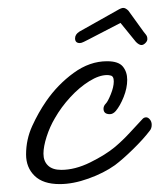

<svg xmlns="http://www.w3.org/2000/svg" viewBox="-20 -459 404 486"><path d="M131 7Q89 7 67.5 -14Q46 -35 46 -68Q46 -106 61.5 -140Q77 -174 97 -203Q126 -245 166.5 -274.5Q207 -304 251 -304Q280 -304 291 -290.5Q302 -277 302 -257Q302 -236 293 -213.5Q284 -191 273 -178Q266 -170 258 -170Q242 -170 242 -184Q242 -191 248 -197Q253 -202 260.5 -220.5Q268 -239 268 -253Q268 -267 259 -268Q256 -269 251 -269Q231 -269 206 -253.5Q181 -238 158 -213Q135 -188 119 -160Q106 -138 98 -113Q90 -88 90 -70Q90 -51 101.5 -40Q113 -29 135 -29Q170 -29 208.5 -48Q247 -67 271 -87Q291 -104 308 -122.5Q325 -141 340 -157Q344 -162 350 -162Q355 -162 359.5 -156.5Q364 -151 364 -143Q364 -134 359 -128Q343 -107 317 -81.5Q291 -56 271 -41Q243 -21 204 -7Q165 7 131 7ZM182 -350Q170 -350 170 -362Q170 -372 181 -379L277 -433Q287 -439 292 -439Q298 -439 305 -432L344 -378Q350 -371 351.5 -368Q353 -365 353 -360Q353 -355 348 -350Q343 -345 338 -345Q332 -345 324 -353L285 -401L202 -358Q198 -356 192 -353Q186 -350 182 -350Z"/></svg>

Font: Meow Script
Style: Regular
Weight: 400
Designer: Robert E. Leuschke
Foundry: Robert E. Leuschke
Version: Version 1.010; ttfautohint (v1.8.3)